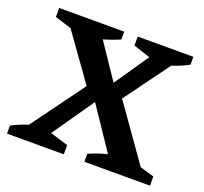

<svg xmlns="http://www.w3.org/2000/svg" viewBox="-114 -786 980 921"><g transform="rotate(20 375.5 -326.0)"><path d="M9 0V-41Q50 -63 93 -76L290 -345L122 -580L38 -606V-652H370V-612Q329 -594 286 -582L406 -404L525 -578L439 -606V-652H723V-612Q682 -589 638 -576L470 -347L667 -68L739 -47V0H404V-41Q450 -61 498 -73L354 -287L207 -75L299 -47V0Z"/></g></svg>

Font: Piazzolla SemiBold
Style: Regular
Weight: 600
Designer: Juan Pablo del Peral
Foundry: Huerta Tipografica
Version: Version 1.330